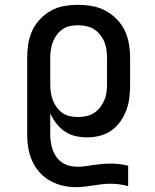

<svg xmlns="http://www.w3.org/2000/svg" viewBox="-20 -558 640 791"><path d="M291 213Q264 213 237 206.5Q210 200 186 186.5Q162 173 143.5 152.5Q125 132 113.5 107Q102 82 97 54.5Q92 27 92 0V-320Q92 -349 96.5 -377.5Q101 -406 113 -432Q125 -458 145 -479Q165 -500 190 -514Q215 -528 243.5 -533Q272 -538 301 -538Q330 -538 359 -533Q388 -528 413.5 -514.5Q439 -501 460 -480Q481 -459 493.5 -433Q506 -407 511 -378Q516 -349 516 -320V-210Q516 -183 513 -156.5Q510 -130 501 -105.5Q492 -81 476.5 -58.5Q461 -36 439 -20.5Q417 -5 391 1.5Q365 8 339 8Q314 8 290.5 2.5Q267 -3 247 -16.5Q227 -30 212 -49.5Q197 -69 187 -91V-5Q187 12 189.5 28.5Q192 45 197.5 60.5Q203 76 213 89.5Q223 103 236.5 112Q250 121 266.5 125Q283 129 300 129Q317 129 333.5 126.5Q350 124 367 121.5Q384 119 401 117.5Q418 116 435 116Q453 116 471.5 118Q490 120 508 125V209Q491 204 472.5 201.5Q454 199 436 199Q418 199 400 201Q382 203 364 206Q346 209 328 211Q310 213 291 213ZM301 -76Q318 -76 335 -79.5Q352 -83 366.5 -92Q381 -101 391.5 -114.5Q402 -128 409 -143.5Q416 -159 418.5 -176Q421 -193 421 -210V-320Q421 -337 418.5 -354Q416 -371 409.5 -386.5Q403 -402 392 -415.5Q381 -429 366.5 -438Q352 -447 335 -450.5Q318 -454 301 -454Q284 -454 267.5 -450.5Q251 -447 237.5 -437.5Q224 -428 214 -414.5Q204 -401 198 -385.5Q192 -370 189.5 -353.5Q187 -337 187 -320V-210Q187 -193 189.5 -176.5Q192 -160 198 -144.5Q204 -129 214 -115.5Q224 -102 237.5 -92.5Q251 -83 267.5 -79.5Q284 -76 301 -76Z"/></svg>

Font: Iosevka Slab Medium Extended
Style: Regular
Weight: 500
Width: 7
Monospace: yes
Designer: Belleve Invis
Foundry: Belleve Invis
Version: Version 11.1.1; ttfautohint (v1.8.3)